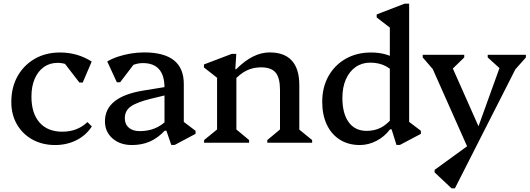

<svg xmlns="http://www.w3.org/2000/svg" viewBox="-20 -785 2914 1056"><path d="M283.4 12.7Q212.8 12.7 158.2 -17.6Q103.6 -47.8 72.9 -101.4Q42.2 -154.9 42.2 -223.6Q42.2 -304.3 76.4 -365.5Q110.6 -426.6 171 -461.5Q231.3 -496.3 310.1 -496.3Q358.2 -496.3 402 -483.7Q445.8 -471.1 484.3 -446.5L435 -331H416.7L310 -469.4H391.2V-397.7Q356.3 -439.3 296.9 -439.3Q253.6 -439.3 221.1 -416.2Q188.7 -393.1 170.8 -351.5Q152.9 -310 152.9 -253.4Q152.9 -162.1 197.3 -111.4Q241.6 -60.7 322.4 -60.7Q405.8 -60.7 460.9 -113.6L485.1 -89.6Q453.8 -41.1 400.8 -14.2Q347.8 12.7 283.4 12.7Z M922 12.2 895.2 -65.9H884.7V-302.9Q884.7 -370.1 854.9 -404Q825.1 -438 766 -438Q734.9 -438 706.5 -425.2Q678.1 -412.4 660 -389.9L664.9 -473.5H748.2L640.9 -332.6H622.6L569.8 -446.9Q596.2 -462.5 629.3 -473.5Q662.5 -484.5 699.3 -490.6Q736.1 -496.7 772.9 -496.7Q881.9 -496.7 936.4 -453.5Q990.9 -410.3 990.9 -323.4V-85.3L949.5 -146.1L1055.6 -65.5V-48.9L940.8 12.2ZM705.6 12.7Q640.4 12.7 598.8 -23.7Q557.2 -60.2 557.2 -117.9Q557.2 -252 767.1 -286.8L918.6 -311.3V-268.2L812 -242.4Q731.3 -222.5 698.9 -199.1Q666.5 -175.8 666.5 -134.8Q666.5 -101.6 688.5 -82.7Q710.5 -63.8 748.9 -63.8Q840.6 -63.8 899.7 -126.1V-65.9H885.6Q847.7 -25.6 804.1 -6.5Q760.4 12.7 705.6 12.7Z M1450.2 0V-14.7L1535.8 -86.1L1520 -58V-289.9Q1520 -357.1 1495.9 -385.8Q1471.8 -414.6 1415.5 -414.6Q1372.2 -414.6 1336.1 -397Q1299.9 -379.4 1265.1 -340.2V-404.4H1279.2Q1370.7 -496.7 1462.9 -496.7Q1544.3 -496.7 1585.3 -451.4Q1626.2 -406.1 1626.2 -317.1V-56.3L1610.2 -85.1L1696.7 -14.7V0ZM1102.6 0V-14.7L1189.9 -86L1173.9 -56.3V-395.6L1216.9 -323.8L1101.7 -413.9V-430.5L1254.8 -488.7H1279.6L1274.2 -404.4H1280.1V-56.3L1265.1 -85.3L1350 -14.7V0Z M2160.6 12.2 2133.8 -73.5H2124.1V-666.7L2167.1 -600.1L2051.8 -689V-705.6L2205.5 -765H2230.3V-85.3L2188.9 -146.1L2295 -65.5V-48.9L2179.4 12.2ZM1959.1 12.7Q1896.3 12.7 1849.6 -16.6Q1802.9 -45.8 1777.6 -99.3Q1752.2 -152.8 1752.2 -225.1Q1752.2 -304.7 1786.4 -365.9Q1820.6 -427.1 1881.3 -461.7Q1942 -496.3 2020.6 -496.3Q2109 -496.3 2164.9 -454.8V-361.1Q2141.1 -400.1 2103.4 -420.3Q2065.7 -440.5 2016.2 -440.5Q1970.9 -440.5 1936.3 -416.6Q1901.8 -392.6 1882.4 -348.8Q1863.1 -305 1863.1 -246.5Q1863.1 -160.4 1897.9 -112.8Q1932.7 -65.2 1996.3 -65.2Q2039.6 -65.2 2073.9 -82.5Q2108.2 -99.9 2139.1 -137.8V-73.5H2125Q2095.2 -33.5 2050.8 -10.4Q2006.5 12.7 1959.1 12.7Z M2567.3 60.9 2340.5 -449.3H2377.3V-385.3L2305 -468.9V-483.6H2533.3V-468.9L2463.6 -401.3H2452.8V-448.4L2629.2 -51.1L2596.3 -47.8L2744.8 -459.7V-403.9H2734.4L2662.5 -468.9V-483.6H2872.3V-468.9L2800.9 -388.3V-449.3H2837.7L2481.9 251H2463.7L2370.3 163.2V149.3L2569.4 4.7Z"/></svg>

Font: Platypi Light
Style: Regular
Weight: 300
Designer: David Sargent
Foundry: Bolt Cutter Type
Version: Version 1.200